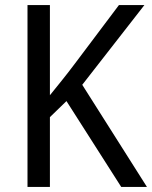

<svg xmlns="http://www.w3.org/2000/svg" viewBox="-20 -734 597 754"><path d="M557 0H456L241 -337L176 -274V0H88V-714H176V-360Q197 -386 222 -417Q247 -448 274 -484L447 -714H547L303 -401Z"/></svg>

Font: Noto Sans Gurmukhi SemiCondensed
Style: Regular
Weight: 400
Width: 4
Designer: Jelle Bosma - Monotype Design Team
Foundry: Monotype Imaging Inc.
Version: Version 2.004; ttfautohint (v1.8.4.7-5d5b)